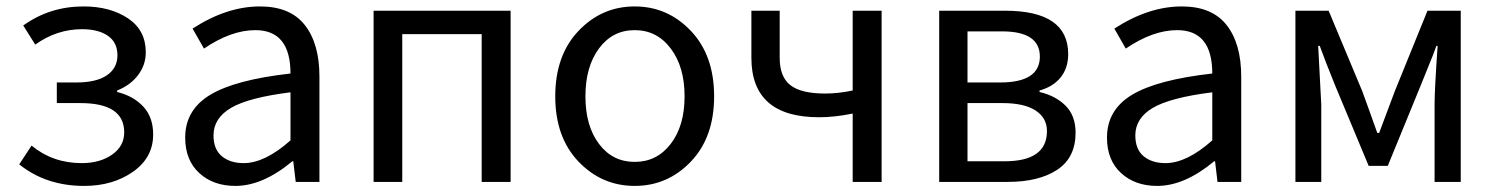

<svg xmlns="http://www.w3.org/2000/svg" viewBox="-20 -577 4743 609"><path d="M247.1 12.7Q126 12.7 41 -55.7L80.1 -115.2Q147.5 -59.6 239.3 -59.6Q296.9 -59.6 335.4 -86.4Q374 -113.3 374 -157.2Q374 -250 235.4 -250H160.2V-315.4H221.7Q286.1 -315.4 319.3 -338.4Q352.5 -361.3 352.5 -401.4Q352.5 -442.4 322.3 -463.4Q292 -484.4 240.2 -484.4Q160.2 -484.4 91.8 -435.5L53.7 -496.1Q137.7 -556.6 245.1 -556.6Q329.1 -556.6 385.7 -519Q442.4 -481.4 442.4 -411.1Q442.4 -371.1 418 -338.9Q393.6 -306.6 351.6 -290V-285.2Q403.3 -272.5 434.6 -238.8Q465.8 -205.1 465.8 -150.4Q465.8 -77.1 401.9 -32.2Q337.9 12.7 247.1 12.7Z M726.6 12.7Q656.2 12.7 611.8 -28.3Q567.4 -69.3 567.4 -140.6Q567.4 -228.5 647 -276.4Q726.6 -324.2 901.4 -343.8Q901.4 -481.4 790 -481.4Q712.9 -481.4 627 -422.9L590.8 -486.3Q699.2 -556.6 804.7 -556.6Q900.4 -556.6 946.8 -497.6Q993.2 -438.5 993.2 -334V0H918L910.2 -65.4H907.2Q813.5 12.7 726.6 12.7ZM752.9 -59.6Q820.3 -59.6 901.4 -131.8V-284.2Q768.6 -267.6 712.9 -234.9Q657.2 -202.1 657.2 -147.5Q657.2 -103.5 683.6 -81.5Q710 -59.6 752.9 -59.6Z M1165 0V-543H1599.6V0H1507.8V-468.8H1255.9V0Z M2171.4 -64.5Q2097.7 12.7 1993.2 12.7Q1888.7 12.7 1814.9 -64.5Q1741.2 -141.6 1741.2 -271.5Q1741.2 -401.4 1814.9 -479Q1888.7 -556.6 1993.2 -556.6Q2097.7 -556.6 2171.4 -479Q2245.1 -401.4 2245.1 -271.5Q2245.1 -141.6 2171.4 -64.5ZM1879.9 -120.6Q1922.9 -63.5 1993.2 -63.5Q2063.5 -63.5 2107.4 -120.6Q2151.4 -177.7 2151.4 -271.5Q2151.4 -365.2 2107.4 -423.3Q2063.5 -481.4 1993.2 -481.4Q1922.9 -481.4 1879.9 -423.3Q1836.9 -365.2 1836.9 -271.5Q1836.9 -177.7 1879.9 -120.6Z M2684.6 0V-216.8Q2627.9 -205.1 2578.1 -205.1Q2363.3 -205.1 2363.3 -393.6V-543H2453.1V-393.6Q2453.1 -333 2487.3 -306.6Q2521.5 -280.3 2596.7 -280.3Q2639.6 -280.3 2684.6 -290V-543H2776.4V0Z M2959 0V-543H3168Q3368.2 -543 3368.2 -405.3Q3368.2 -361.3 3344.2 -331.5Q3320.3 -301.8 3277.3 -290V-285.2Q3328.1 -273.4 3359.9 -241.7Q3391.6 -210 3391.6 -156.2Q3391.6 -77.1 3333.5 -38.6Q3275.4 0 3175.8 0ZM3048.8 -315.4H3152.3Q3278.3 -315.4 3278.3 -397.5Q3278.3 -477.5 3158.2 -477.5H3048.8ZM3048.8 -65.4H3166Q3300.8 -65.4 3300.8 -161.1Q3300.8 -203.1 3264.6 -226.6Q3228.5 -250 3160.2 -250H3048.8Z M3650.4 12.7Q3580.1 12.7 3535.6 -28.3Q3491.2 -69.3 3491.2 -140.6Q3491.2 -228.5 3570.8 -276.4Q3650.4 -324.2 3825.2 -343.8Q3825.2 -481.4 3713.9 -481.4Q3636.7 -481.4 3550.8 -422.9L3514.6 -486.3Q3623 -556.6 3728.5 -556.6Q3824.2 -556.6 3870.6 -497.6Q3917 -438.5 3917 -334V0H3841.8L3834 -65.4H3831.1Q3737.3 12.7 3650.4 12.7ZM3676.8 -59.6Q3744.1 -59.6 3825.2 -131.8V-284.2Q3692.4 -267.6 3636.7 -234.9Q3581.1 -202.1 3581.1 -147.5Q3581.1 -103.5 3607.4 -81.5Q3633.8 -59.6 3676.8 -59.6Z M4088.9 0V-543H4194.3L4300.8 -288.1Q4308.6 -266.6 4324.7 -222.2Q4340.8 -177.7 4348.6 -155.3H4354.5Q4402.3 -282.2 4404.3 -288.1L4507.8 -543H4613.3V0H4530.3V-245.1Q4530.3 -293 4540 -431.6H4536.1Q4527.3 -406.2 4508.3 -360.4Q4489.3 -314.5 4485.4 -303.7L4381.8 -50.8H4321.3L4215.8 -303.7Q4183.6 -382.8 4166 -431.6H4161.1Q4170.9 -246.1 4170.9 -245.1V0Z"/></svg>

Font: Gen Shin Gothic Regular
Style: Regular
Weight: 400
Designer: [Source Han Sans]
Ryoko NISHIZUKA  (kana & ideographs); Paul D. Hunt (Latin, Greek & Cyrillic); Wenlong ZHANG  (bopomofo
Version: Version 1.002.20150607